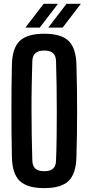

<svg xmlns="http://www.w3.org/2000/svg" viewBox="-20 -987 468 1016"><path d="M214 8.5Q124 8.5 84.2 -29.8Q44.5 -68 43 -157Q41.5 -217 41 -278Q40.5 -339 40.5 -400.2Q40.5 -461.5 41 -522.2Q41.5 -583 43 -643.5Q44.5 -732 84.2 -770.2Q124 -808.5 214 -808.5Q304 -808.5 343.2 -770.2Q382.5 -732 384.5 -643.5Q386.5 -582.5 387.2 -521.5Q388 -460.5 388 -399.5Q388 -338.5 387.2 -277.8Q386.5 -217 384.5 -157Q382.5 -68 343.2 -29.8Q304 8.5 214 8.5ZM214 -81Q246 -81 261 -94.8Q276 -108.5 276.5 -138Q279 -200 279.8 -266.8Q280.5 -333.5 280.5 -401.5Q280.5 -469.5 279.5 -535.5Q278.5 -601.5 276.5 -662.5Q276 -692 260.8 -705.8Q245.5 -719.5 214 -719.5Q182.5 -719.5 167.2 -705.8Q152 -692 151 -662.5Q149 -601.5 147.8 -535.5Q146.5 -469.5 146.8 -401.5Q147 -333.5 148 -266.8Q149 -200 151 -138Q152 -108.5 167.2 -94.8Q182.5 -81 214 -81ZM114.5 -841 211 -967H287L190.5 -841ZM235.5 -841 332 -967H408L311.5 -841Z"/></svg>

Font: Big Shoulders Display Thin
Style: Bold
Weight: 700
Version: Version 2.002